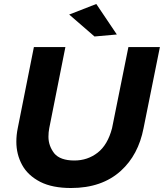

<svg xmlns="http://www.w3.org/2000/svg" viewBox="-20 -936 822 963"><path d="M454 -753 327 -863 463 -916 566 -763ZM336 7Q243 7 182.5 -23.5Q119.5 -56 90.8 -109Q62 -162 62 -225Q62 -259 69 -293L150 -700H308L227 -293Q223 -273 223 -250Q223 -205 252 -167Q282 -131 353 -131Q419 -131 469.5 -170Q520 -209 542 -293L624 -700H782L700 -293Q674 -159 586.5 -79.5Q491.5 7 336 7Z"/></svg>

Font: Argentum Sans SemiBold
Style: Italic
Weight: 600
Italic angle: -11°
Designer: Julieta Ulanovsky (font), Cristiano Sobral (main changes and remaster)
Foundry: Julieta Ulanovsky (font), Cristiano Sobral (main changes and remaster)
Version: Version 2.007;June 15, 2022;FontCreator 14.0.0.2814 64-bit; 